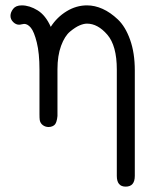

<svg xmlns="http://www.w3.org/2000/svg" viewBox="-20 -462 565 715"><path d="M61 -442Q90 -442 120 -423.5Q150 -405 169 -362Q192 -398 228 -420Q264 -442 304 -442Q333 -442 362 -429Q391 -416 419 -389.5Q447 -363 464.5 -314Q482 -265 482 -200V193Q482 233 448 233Q415 233 415 193V-203Q415 -292 379.5 -333Q344 -374 304 -374Q292 -374 276.5 -367.5Q261 -361 241 -344.5Q221 -328 207.5 -291.5Q194 -255 194 -204V-36V-30Q193 -23 192.5 -19Q192 -15 190 -9Q188 -3 185 1Q182 5 175.5 8Q169 11 161 11Q149 11 139.5 4Q130 -3 128 -15Q127 -22 127 -37V-203Q127 -264 117 -304Q107 -344 95 -358.5Q83 -373 70 -373Q67 -373 61 -371.5Q55 -370 51 -370Q39 -370 29 -380Q19 -390 19 -403Q19 -416 29 -429Q39 -442 61 -442Z"/></svg>

Font: CMU Typewriter Text
Style: Regular
Weight: 500
Monospace: yes
Version: Version 0.7.0